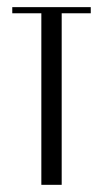

<svg xmlns="http://www.w3.org/2000/svg" viewBox="-20 -515 286 535"><path d="M232.9 -495.1V-478H151.9V0H95.2V-478H14.2V-495.1Z"/></svg>

Font: Moniqa Narrow Heading
Style: Regular
Weight: 400
Width: 4
Designer: Rajesh Rajput
Foundry: Rajesh Rajput
Version: Version 1.000